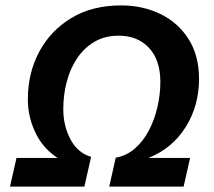

<svg xmlns="http://www.w3.org/2000/svg" viewBox="-20 -690 793 710"><path d="M17 0 41 -106H193Q140 -140 111.5 -198.5Q83 -257 83 -323Q83 -420 125 -498.5Q167 -577 244 -623.5Q321 -670 428 -670Q507 -670 572.5 -638.5Q638 -607 677 -546Q716 -485 716 -398Q716 -299 666.5 -220Q617 -141 529 -106H683L659 0H384L408 -107Q448 -114 479 -141Q510 -168 531 -208.5Q552 -249 562.5 -295.5Q573 -342 573 -387Q573 -468 531 -513Q489 -558 419 -558Q367 -558 328.5 -535Q290 -512 264.5 -473.5Q239 -435 226.5 -386.5Q214 -338 214 -287Q214 -224 241 -174Q268 -124 317 -110L292 0Z"/></svg>

Font: Work Sans SemiBold
Style: Italic
Weight: 600
Italic angle: -13°
Designer: Wei Huang
Foundry: Wei Huang
Version: Version 2.012; ttfautohint (v1.8.3)